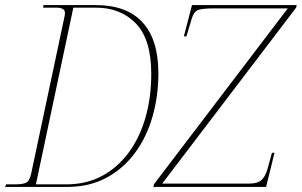

<svg xmlns="http://www.w3.org/2000/svg" viewBox="-31 -734 1185 754"><path d="M-11 0 -7 -10H28Q62 -10 74 -18Q86 -26 92 -55L223 -672Q224 -676 224 -679Q224 -682 224 -684Q224 -704 189 -704H138L140 -714H345Q467 -714 529 -646Q591 -578 591 -446Q591 -358 568.5 -278Q546 -198 500.5 -135.5Q455 -73 388 -36.5Q321 0 233 0ZM230 -10Q308 -10 369.5 -43Q431 -76 474.5 -135Q518 -194 540.5 -273Q563 -352 563 -444Q563 -579 503 -641.5Q443 -704 345 -704H257L110 -10ZM571 0 574 -11 1099 -701H809Q767 -701 749 -695.5Q731 -690 722 -661L701 -591H691L723 -714H1134L1132 -704L606 -13H947Q981 -13 996 -27Q1011 -41 1020 -72L1037 -134H1047L1014 0Z"/></svg>

Font: Noto Serif Display SemiCondensed Thin
Style: Italic
Weight: 100
Width: 4
Italic angle: -12°
Designer: Monotype Design Team
Foundry: Monotype Imaging Inc.
Version: Version 2.009